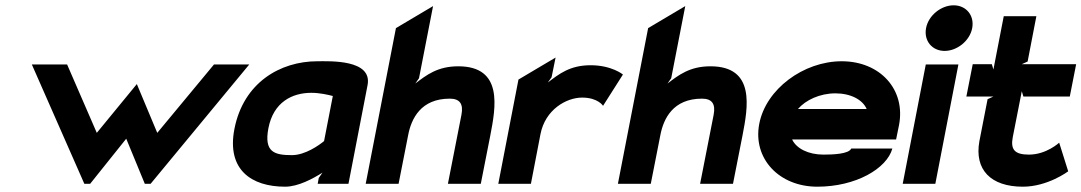

<svg xmlns="http://www.w3.org/2000/svg" viewBox="-20 -693 4078 724"><path d="M100 -450 298 0H320L456 -170L526 0H548L920 -450H787L573 -192L496 -376L345 -192L233 -450Z M864 -207C834 -53 928 11 1055 11C1105 11 1161 -20 1196 -42L1182 -22L1178 0H1294L1366 -372C1385 -470 1222 -462 1177 -462C1036 -462 898 -381 864 -207ZM992 -209C1011 -309 1083 -343 1154 -343C1185 -343 1216 -336 1235 -331L1202 -161C1184 -146 1131 -108 1081 -108C1015 -108 975 -119 992 -209Z M1359 0H1483L1519 -183C1531 -246 1567 -321 1676 -321C1714 -321 1728 -301 1720 -260L1669 0H1793L1829 -183C1849 -287 1879 -443 1708 -443C1630 -443 1588 -410 1546 -378L1560 -398L1613 -670L1473 -587Z M2329 -412C2329 -412 2287 -447 2207 -447C2129 -447 2088 -414 2046 -382L2060 -402L2075 -476L1935 -393L1859 0H1982L2018 -187C2036 -280 2116 -325 2175 -325C2235 -325 2254 -294 2254 -294Z M2310 0H2434L2470 -183C2482 -246 2518 -321 2627 -321C2665 -321 2679 -301 2671 -260L2620 0H2744L2780 -183C2800 -287 2830 -443 2659 -443C2581 -443 2539 -410 2497 -378L2511 -398L2564 -670L2424 -587Z M2843 -226C2818 -95 2918 11 3062 11C3207 11 3324 -57 3345 -133H3190C3181 -112 3120 -110 3085 -110C3028 -110 2983 -133 2967 -167H3359L3370 -221C3396 -355 3299 -462 3154 -462C3010 -462 2868 -357 2843 -226ZM2989 -282C3018 -316 3072 -341 3130 -341C3188 -341 3233 -317 3248 -282Z M3472 -587C3463 -539 3495 -501 3542 -501C3589 -501 3637 -539 3646 -587C3655 -635 3623 -673 3576 -673C3529 -673 3481 -635 3472 -587ZM3384 0H3507L3594 -450H3471Z M3624 -329H3726L3704 -319L3673 -160C3654 -54 3715 11 3837 11C3931 11 4008 -47 4008 -47L3974 -155C3974 -155 3926 -110 3860 -110C3806 -110 3790 -129 3799 -176L3833 -349L3839 -329H4014L4038 -451H3833L3855 -461L3888 -632H3765L3726 -431L3720 -451H3648Z"/></svg>

Font: Charger EcoBlack
Style: Obl
Weight: 1000
Designer: Jasper
Foundry: Cannot Into Space Fonts
Version: Version 1.1